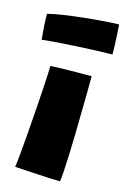

<svg xmlns="http://www.w3.org/2000/svg" viewBox="-128 -746 527 803"><g transform="rotate(15 136.0 -345.0)"><path d="M216 3.5Q200 3.5 166.5 2Q133 0.5 93.5 -2Q54 -4.5 19 -6.5Q21.5 -19.5 25.2 -58.8Q29 -98 33.2 -151.8Q37.5 -205.5 41.5 -263Q45.5 -320.5 48.5 -370.8Q51.5 -421 52 -452Q63 -453 87.8 -453.8Q112.5 -454.5 141.5 -454.8Q170.5 -455 195 -455.2Q219.5 -455.5 230 -455.5Q230 -426.5 229.5 -386Q229 -345.5 228.2 -299Q227.5 -252.5 226.5 -205.8Q225.5 -159 224 -117Q222.5 -75 220.5 -43.5Q218.5 -12 216 3.5ZM290.5 -565.5Q270.5 -565.5 234.2 -564.2Q198 -563 154.2 -560.8Q110.5 -558.5 66.8 -555.5Q23 -552.5 -11.5 -548.5Q-14.5 -577.5 -16.2 -604.5Q-18 -631.5 -18 -659Q7.5 -666 49 -672.2Q90.5 -678.5 136.2 -683.2Q182 -688 222 -691Q262 -694 285 -694Q286 -679.5 288.2 -642.8Q290.5 -606 290.5 -565.5Z"/></g></svg>

Font: Grandstander Thin Black
Style: Regular
Weight: 900
Version: Version 1.200